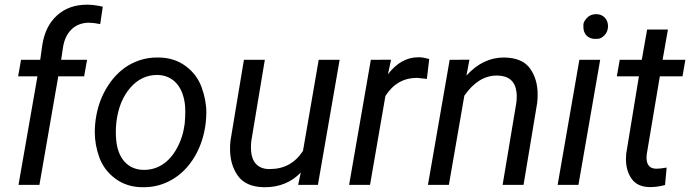

<svg xmlns="http://www.w3.org/2000/svg" viewBox="-20 -781 2915 811"><path d="M146.5 0 226.1 -458.5H335.4L347.7 -528.3H238.3L246.1 -580.6C255.4 -643.6 294.9 -685.1 356 -685.1C372.1 -684.6 387.7 -682.6 403.3 -679.2L414.1 -752.9C388.7 -758.3 367.7 -761.2 351.1 -761.2C350.1 -761.2 349.1 -761.2 347.7 -761.2C296.4 -761.2 253.9 -746.1 220.2 -715.3C187.5 -685.5 167 -644 158.7 -590.8L149.9 -528.3H68.8L56.6 -458.5H138.2L58.1 0Z M650.4 -538.1C647.9 -538.1 645.5 -538.1 643.1 -538.1C599.1 -538.1 558.1 -526.4 520 -503.4C482.4 -480 451.2 -446.3 426.3 -402.8C401.4 -359.4 386.7 -310.1 381.8 -255.4C380.9 -244.6 380.4 -233.9 380.4 -223.1C380.4 -187 386.7 -151.4 399.9 -115.2C413.1 -79.6 435.5 -49.8 467.3 -26.4C499 -2.9 536.6 9.3 580.6 9.8C583 9.8 585.4 9.8 587.9 9.8C631.3 9.8 671.9 -1.5 709.5 -23.9C747.1 -46.4 778.3 -78.6 802.7 -120.1C827.1 -161.6 842.3 -208 848.6 -259.3L849.6 -270C850.6 -281.7 851.6 -293.5 851.6 -305.2C851.6 -340.3 844.7 -376.5 831.5 -412.6C818.4 -448.7 795.9 -478.5 764.2 -502C732.4 -525.4 694.8 -537.6 650.4 -538.1ZM471.7 -266.1C479 -325.7 498.5 -373.5 530.3 -410.2C561.5 -446.3 599.6 -464.4 643.6 -464.4C644.5 -464.4 646 -464.4 647 -464.4C712.9 -461.9 753.9 -413.6 761.7 -335C762.2 -327.1 762.7 -318.4 762.7 -309.1C762.7 -294.4 761.7 -277.8 760.3 -259.3C755.4 -221.2 744.6 -186.5 727.5 -155.3C693.8 -92.8 643.6 -63.5 589.4 -63.5C587.4 -63.5 585.9 -63.5 584 -63.5C518.1 -65.4 477.1 -114.3 470.7 -190.9C469.7 -202.1 469.2 -212.9 469.2 -223.6C469.2 -234.4 469.7 -244.6 470.7 -254.9Z M1239.3 0H1322.8L1414.6 -528.3H1326.2L1259.8 -143.6C1226.6 -92.3 1179.7 -66.9 1120.1 -66.9C1117.7 -66.9 1115.7 -66.9 1113.3 -66.9C1068.8 -68.8 1043.9 -96.7 1040.5 -143.6C1040 -148.9 1040 -153.8 1040 -159.2C1040 -168 1040.5 -176.8 1041.5 -185.5L1098.6 -528.3H1010.3L953.6 -187C952.1 -174.8 951.7 -163.1 951.7 -151.9C951.7 -107.9 962.4 -70.3 984.4 -39.1C1006.3 -7.8 1042.5 8.3 1092.8 9.8C1094.7 9.8 1096.7 9.8 1098.6 9.8C1159.7 9.8 1210.4 -10.7 1250.5 -52.2Z M1793 -531.7C1775.9 -536.6 1761.7 -539.1 1751 -539.1C1749.5 -539.1 1748.5 -539.1 1747.1 -539.1C1697.8 -539.1 1655.3 -515.1 1618.7 -467.3L1631.8 -528.8L1546.4 -528.3L1454.6 0H1543L1607.9 -375.5C1640.6 -426.8 1685.1 -452.1 1741.7 -452.1L1783.2 -447.8Z M1879.4 -528.3 1787.6 0H1876L1941.4 -377C1981 -433.6 2026.4 -461.9 2078.6 -461.9C2079.1 -461.9 2080.1 -461.9 2081.1 -461.9C2129.4 -460.9 2156.2 -437.5 2161.6 -392.1C2162.6 -385.7 2162.6 -379.4 2162.6 -372.6C2162.6 -364.7 2162.1 -356.4 2161.1 -347.7L2103 0H2191.4L2249 -346.2C2250.5 -358.4 2251 -370.6 2251 -381.8C2251 -425.3 2240.2 -461.9 2218.8 -491.7C2197.8 -521.5 2162.1 -536.6 2112.3 -538.1C2110.8 -538.1 2109.4 -538.1 2107.9 -538.1C2049.3 -538.1 1996.6 -512.7 1950.2 -461.9L1962.9 -528.8Z M2496.1 -721.2C2481 -720.7 2468.3 -715.3 2459 -705.1C2449.7 -694.8 2444.8 -686 2444.3 -678.2C2444.3 -670.4 2444.3 -666 2444.3 -665.5C2444.3 -636.2 2465.3 -616.7 2493.2 -616.7C2494.1 -616.7 2498.5 -616.7 2506.8 -617.2C2515.1 -617.7 2523.9 -622.6 2533.7 -632.3C2543 -642.1 2547.9 -654.8 2548.3 -669.9C2548.3 -701.2 2526.4 -721.2 2499 -721.2C2498 -721.2 2497.1 -721.2 2496.1 -721.2ZM2515.1 -528.3H2427.2L2335.4 0H2423.3Z M2713.4 -656.2 2690.9 -528.3H2597.7L2585.4 -458.5H2678.7L2625 -131.3C2624.5 -123.5 2624 -116.2 2624 -108.9C2624 -76.7 2631.8 -48.8 2647.9 -25.9C2664.1 -2.9 2689.5 8.8 2724.6 9.3C2746.6 9.3 2768.1 6.3 2789.1 0.5L2795.9 -73.2C2777.8 -69.8 2763.7 -68.4 2752.9 -68.4C2727.5 -68.4 2713.9 -81.1 2711.4 -106.4C2710.9 -109.4 2710.9 -112.3 2710.9 -115.2C2710.9 -120.1 2711.4 -125 2711.9 -129.9L2767.1 -458.5H2862.8L2875 -528.3H2778.8L2801.3 -656.2Z"/></svg>

Font: Roboto
Style: Italic
Weight: 400
Italic angle: -12°
Designer: Google
Version: Version 2.137; 2017